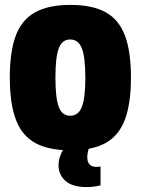

<svg xmlns="http://www.w3.org/2000/svg" viewBox="-20 -603 574 783"><path d="M267 10Q178 10 123.5 -20Q69 -50 44.5 -115.5Q20 -181 20 -287Q20 -393 44.5 -458Q69 -523 123.5 -553Q178 -583 267 -583Q357 -583 411 -553Q465 -523 489.5 -458Q514 -393 514 -287Q514 -181 489.5 -115.5Q465 -50 411 -20Q357 10 267 10ZM266 -131Q300 -131 314 -167.5Q328 -204 328 -286Q328 -369 314 -405.5Q300 -442 266 -442Q233 -442 219.5 -405.5Q206 -369 206 -286Q206 -204 219.5 -167.5Q233 -131 266 -131ZM335 160Q273 160 244.5 132.5Q216 105 219 64Q222 23 254 -16H348Q329 36 340 59.5Q351 83 390 76V153Q377 156 362.5 158Q348 160 335 160Z"/></svg>

Font: Protest Strike
Style: Regular
Weight: 400
Designer: Octavio Pardo
Foundry: Ashler Design
Version: Version 2.005; ttfautohint (v1.8.4.7-5d5b)